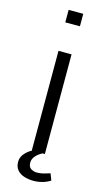

<svg xmlns="http://www.w3.org/2000/svg" viewBox="-132 -764 528 951"><g transform="rotate(15 132.5 -288.5)"><path d="M99 0V-511H166V0ZM95 -656V-720H170V-656ZM145 143Q122 143 99.5 136.5Q77 130 62.5 114Q48 98 48 71Q48 47 65 28Q82 9 101 0H154Q130 13 118.5 28Q107 43 107 59Q107 82 121 90.5Q135 99 151 99Q169 99 185.5 94.5Q202 90 218 85L231 119Q212 131 190 137Q168 143 145 143Z"/></g></svg>

Font: Chivo ExtraLight
Style: Regular
Weight: 250
Designer: Hector Gatti
Foundry: Omnibus-Type
Version: Version 2.002